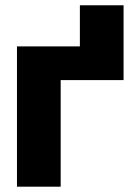

<svg xmlns="http://www.w3.org/2000/svg" viewBox="-20 -703 509 723"><path d="M445.3 -401.4H208.5V0H43.9V-528.3H280.8V-683.1H445.3Z"/></svg>

Font: Roboto
Style: Regular
Weight: 900
Designer: Google
Version: Version 2.001171; 2014